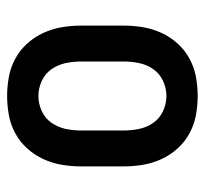

<svg xmlns="http://www.w3.org/2000/svg" viewBox="-38 -530 576 540"><g transform="rotate(-90 250.0 -260.0)"><path d="M250 8Q223 8 196 3Q169 -2 145 -15Q121 -28 102.5 -48.5Q84 -69 72.5 -94Q61 -119 56.5 -146Q52 -173 52 -200V-320Q52 -347 56.5 -374Q61 -401 72.5 -426Q84 -451 102.5 -471.5Q121 -492 145 -505Q169 -518 196 -523Q223 -528 250 -528Q277 -528 304 -523Q331 -518 355 -505Q379 -492 397.5 -471.5Q416 -451 427.5 -426Q439 -401 443.5 -374Q448 -347 448 -320V-200Q448 -173 443.5 -146Q439 -119 427.5 -94Q416 -69 397.5 -48.5Q379 -28 355 -15Q331 -2 304 3Q277 8 250 8ZM250 -80Q272 -80 292.5 -89.5Q313 -99 325.5 -117Q338 -135 342.5 -156.5Q347 -178 347 -200V-320Q347 -342 342.5 -363.5Q338 -385 325.5 -403Q313 -421 292.5 -430.5Q272 -440 250 -440Q228 -440 207.5 -430.5Q187 -421 174.5 -403Q162 -385 157.5 -363.5Q153 -342 153 -320V-200Q153 -178 157.5 -156.5Q162 -135 174.5 -117Q187 -99 207.5 -89.5Q228 -80 250 -80Z"/></g></svg>

Font: Iosevka Term Semibold
Style: Regular
Weight: 600
Monospace: yes
Designer: Belleve Invis
Foundry: Belleve Invis
Version: Version 31.4.0